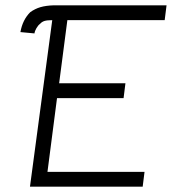

<svg xmlns="http://www.w3.org/2000/svg" viewBox="-20 -704 655 724"><path d="M131 -614Q124 -609 117.5 -598Q111 -587 110 -578L57 -583Q65 -629 94 -658Q112 -671 132.5 -677Q153 -683 183 -684H608L601 -628H234L203 -390H453L446 -334H195L159 -56H525L518 0H93L177 -628Q158 -628 148 -625Q138 -622 131 -614Z"/></svg>

Font: Bellota
Style: Italic
Weight: 400
Italic angle: -7.5°
Designer: Kemie Guaida
Foundry: Kemie Guaida
Version: Version 4.001